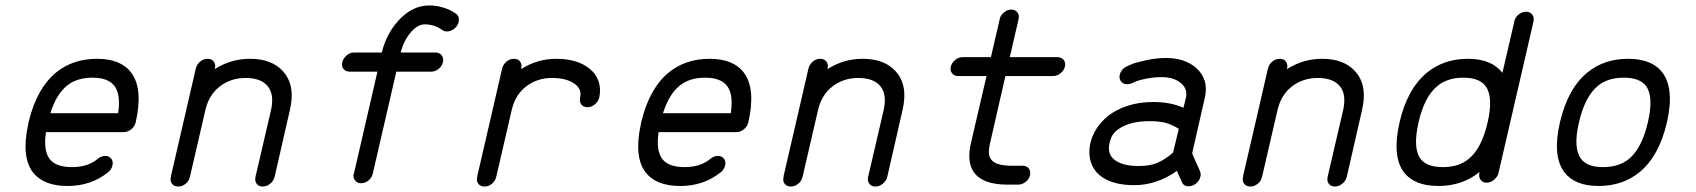

<svg xmlns="http://www.w3.org/2000/svg" viewBox="-20 -677 6200 702"><path d="M334 -462Q335 -462 335 -462Q422 -462 460 -411Q504 -352 476 -229Q472 -214 459.5 -204Q447 -194 433 -194H148Q138 -126 162 -95Q185 -66 243 -66Q301 -66 337 -96Q350 -107 365 -107Q379 -107 387 -96.5Q395 -86 391 -72Q388 -57 375 -47Q313 3 227 3Q140 3 101 -46Q57 -103 83 -222Q83 -225 84 -228.5Q85 -232 86 -236Q115 -354 185 -412Q247 -462 334 -462ZM318 -393Q260 -393 224 -363Q186 -332 164 -263H412Q422 -331 399 -362Q376 -393 318 -393Z M739 -462Q754 -462 761.5 -452Q769 -442 766 -427L765 -424Q824 -462 894 -462Q974 -462 1015 -416Q1061 -365 1040 -275L984 -30Q980 -15 967.5 -5Q955 5 940.5 5Q926 5 918.5 -5Q911 -15 914 -30L971 -275Q984 -334 957 -364Q932 -392 878 -392Q825 -392 785 -362Q744 -331 731 -275L675 -33L674 -30Q671 -15 658.5 -5Q646 5 631.5 5Q617 5 609 -5Q601 -15 605 -30V-33L661 -275Q661 -275 696 -427Q700 -442 712 -452Q724 -462 739 -462Z M1549 -657Q1576 -657 1600 -649.5Q1624 -642 1636 -634L1647 -627Q1661 -617 1657 -597Q1654 -583 1641.5 -572.5Q1629 -562 1614 -562Q1604 -562 1596 -568Q1567 -588 1533 -588Q1508 -588 1484 -561Q1457 -531 1445 -485H1572Q1572 -485 1573 -485Q1587 -485 1595 -474.5Q1603 -464 1599.5 -449.5Q1596 -435 1583.5 -425Q1571 -415 1557 -415Q1557 -415 1556 -415H1429L1343 -42Q1340 -28 1327.5 -17.5Q1315 -7 1300.5 -7Q1286 -7 1278 -17.5Q1270 -28 1273 -42Q1274 -42 1274 -42L1360 -415Q1259 -415 1259 -415Q1259 -415 1258 -415Q1244 -415 1236 -425Q1228 -435 1231.5 -449.5Q1235 -464 1247.5 -474.5Q1260 -485 1274 -485Q1274 -485 1275 -485H1376Q1392 -552 1436 -601Q1487 -657 1549 -657Z M1859 -462Q1874 -462 1881.5 -452Q1889 -442 1886 -427L1885 -424Q1944 -462 2014 -462Q2090 -462 2134 -427Q2158 -409 2168 -381Q2178 -353 2171 -320Q2167 -305 2154.5 -295Q2142 -285 2127.5 -285Q2113 -285 2105.5 -295Q2098 -305 2101 -320Q2108 -350 2083 -369Q2053 -392 1998 -392Q1945 -392 1905 -362Q1864 -331 1851 -275L1795 -33L1794 -30Q1791 -15 1778.5 -5Q1766 5 1751.5 5Q1737 5 1729 -5Q1721 -15 1725 -30V-33L1781 -275Q1781 -275 1816 -427Q1820 -442 1832 -452Q1844 -462 1859 -462Z M2574 -462Q2575 -462 2575 -462Q2662 -462 2700 -411Q2744 -352 2716 -229Q2712 -214 2699.5 -204Q2687 -194 2673 -194H2388Q2378 -126 2402 -95Q2425 -66 2483 -66Q2541 -66 2577 -96Q2590 -107 2605 -107Q2619 -107 2627 -96.5Q2635 -86 2631 -72Q2628 -57 2615 -47Q2553 3 2467 3Q2380 3 2341 -46Q2297 -103 2323 -222Q2323 -225 2324 -228.5Q2325 -232 2326 -236Q2355 -354 2425 -412Q2487 -462 2574 -462ZM2558 -393Q2500 -393 2464 -363Q2426 -332 2404 -263H2652Q2662 -331 2639 -362Q2616 -393 2558 -393Z M2979 -462Q2994 -462 3001.5 -452Q3009 -442 3006 -427L3005 -424Q3064 -462 3134 -462Q3214 -462 3255 -416Q3301 -365 3280 -275L3224 -30Q3220 -15 3207.5 -5Q3195 5 3180.5 5Q3166 5 3158.5 -5Q3151 -15 3154 -30L3211 -275Q3224 -334 3197 -364Q3172 -392 3118 -392Q3065 -392 3025 -362Q2984 -331 2971 -275L2915 -33L2914 -30Q2911 -15 2898.5 -5Q2886 5 2871.5 5Q2857 5 2849 -5Q2841 -15 2845 -30V-33L2901 -275Q2901 -275 2936 -427Q2940 -442 2952 -452Q2964 -462 2979 -462Z M3677 -642Q3692 -642 3700 -631.5Q3708 -621 3704 -607Q3704 -607 3704 -606L3672 -468H3846Q3861 -468 3869 -458Q3877 -448 3873.5 -433.5Q3870 -419 3857.5 -409Q3845 -399 3830 -399H3656L3600 -154Q3590 -113 3603 -95Q3619 -71 3679 -71H3719Q3734 -71 3741.5 -61Q3749 -51 3746 -36.5Q3743 -22 3730 -12Q3717 -2 3703 -2H3663Q3573 -2 3541 -47Q3514 -85 3530 -154L3587 -399Q3484 -399 3484 -399Q3484 -399 3483 -399Q3469 -399 3461 -409Q3453 -419 3456.5 -433.5Q3460 -448 3472.5 -458Q3485 -468 3499 -468Q3499 -468 3500 -468H3603Q3603 -468 3635 -606Q3635 -606 3635 -607Q3638 -621 3650.5 -631.5Q3663 -642 3677 -642Z M4243 -465Q4312 -465 4353 -429Q4401 -387 4385 -319L4364 -227L4339 -117Q4340 -113 4343 -106Q4346 -99 4352.5 -84.5Q4359 -70 4363.5 -60.5Q4368 -51 4367 -51Q4372 -42 4369 -31Q4366 -17 4353.5 -6.5Q4341 4 4326 4Q4307 4 4301 -12L4283 -52Q4209 0 4127 0Q4050 0 4006 -32Q3980 -51 3969 -83Q3958 -115 3967 -155Q3977 -195 4004 -226.5Q4031 -258 4066 -275Q4123 -304 4197 -304Q4260 -304 4307 -283L4316 -319Q4323 -351 4299 -372Q4273 -395 4227 -395Q4198 -395 4171 -389.5Q4144 -384 4132 -379L4120 -373Q4110 -369 4101 -369Q4087 -369 4079 -379Q4071 -389 4074 -403Q4079 -424 4099 -434Q4106 -437 4118.5 -442.5Q4131 -448 4169 -456.5Q4207 -465 4243 -465ZM4181 -234Q4126 -234 4086 -215Q4065 -204 4053.5 -191Q4042 -178 4037 -155Q4027 -113 4056.5 -91.5Q4086 -70 4143 -70Q4185 -70 4212.5 -82Q4240 -94 4269 -119L4290 -206Q4266 -221 4243 -227.5Q4220 -234 4181 -234Z M4659 -462Q4674 -462 4681.5 -452Q4689 -442 4686 -427L4685 -424Q4744 -462 4814 -462Q4894 -462 4935 -416Q4981 -365 4960 -275L4904 -30Q4900 -15 4887.5 -5Q4875 5 4860.5 5Q4846 5 4838.5 -5Q4831 -15 4834 -30L4891 -275Q4904 -334 4877 -364Q4852 -392 4798 -392Q4745 -392 4705 -362Q4664 -331 4651 -275L4595 -33L4594 -30Q4591 -15 4578.5 -5Q4566 5 4551.5 5Q4537 5 4529 -5Q4521 -15 4525 -30V-33L4581 -275Q4581 -275 4616 -427Q4620 -442 4632 -452Q4644 -462 4659 -462Z M5559 -634Q5559 -634 5560 -634Q5574 -634 5582 -624Q5590 -614 5587 -600Q5587 -600 5587 -599L5459 -45Q5459 -45 5459 -44Q5455 -30 5442.5 -19.5Q5430 -9 5415.5 -9Q5401 -9 5393.5 -19.5Q5386 -30 5389 -44Q5389 -45 5389 -45L5390 -49Q5390 -48 5389 -47.5Q5388 -47 5388 -47Q5326 3 5239 3Q5152 3 5113 -47Q5069 -106 5097 -229Q5125 -352 5198 -412Q5260 -462 5346.5 -462Q5433 -462 5472 -412Q5472 -412 5472.5 -411Q5473 -410 5473 -410Q5473 -410 5517 -599Q5517 -599 5517 -600Q5520 -614 5532.5 -624Q5545 -634 5559 -634ZM5330 -393Q5273 -393 5236 -363Q5188 -324 5166.5 -229.5Q5145 -135 5174 -96Q5197 -66 5255 -66Q5314 -66 5350 -96Q5397 -134 5419 -229Q5441 -324 5411 -363Q5388 -393 5330 -393Z M6058 -412Q6103 -352 6074.5 -229Q6046 -106 5974 -47Q5912 3 5825 3Q5738 3 5700 -47Q5655 -106 5683.5 -229.5Q5712 -353 5784 -412Q5845 -462 5932.5 -462Q6020 -462 6058 -412ZM5917 -393Q5858 -393 5822 -363Q5775 -324 5753 -229.5Q5731 -135 5761 -96Q5783 -66 5841 -66Q5899 -66 5936 -96Q5983 -135 6005 -229.5Q6027 -324 5998 -363Q5975 -393 5917 -393Z"/></svg>

Font: Brass Mono
Style: Italic
Weight: 400
Italic angle: -13°
Monospace: yes
Version: Version 1.100; ttfautohint (v1.8.3) -l 8 -r 50 -G 200 -x 14 